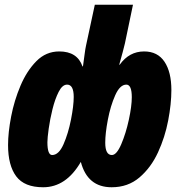

<svg xmlns="http://www.w3.org/2000/svg" viewBox="-20 -780 753 810"><path d="M162 10Q259 10 321 -97Q349 10 451 10Q520 10 568.5 -31.5Q617 -73 646.5 -137Q676 -201 689.5 -271.5Q703 -342 703 -400Q703 -476 674 -519.5Q645 -563 588 -563Q525 -563 485 -507H483Q491 -535 497.5 -559.5Q504 -584 507 -597L541 -760H380L343 -588Q340 -575 337 -551.5Q334 -528 330 -500H328Q306 -563 230 -563Q174 -563 133.5 -522Q93 -481 66.5 -418.5Q40 -356 27 -288.5Q14 -221 14 -168Q14 -82 48.5 -36Q83 10 162 10ZM452 -126Q424 -126 424 -178Q424 -217 435 -275Q446 -333 466 -378Q486 -423 513 -423Q536 -423 536 -370Q536 -332 523.5 -274.5Q511 -217 491.5 -171.5Q472 -126 452 -126ZM200 -126Q180 -126 180 -180Q180 -198 185.5 -237.5Q191 -277 201.5 -319.5Q212 -362 227.5 -392.5Q243 -423 263 -423Q291 -423 291 -371Q291 -334 279.5 -275.5Q268 -217 248 -171.5Q228 -126 200 -126Z"/></svg>

Font: Noto Sans Display Condensed Black
Style: Italic
Weight: 900
Width: 3
Italic angle: -192°
Designer: Monotype Design Team
Foundry: Monotype Imaging Inc.
Version: Version 1.900